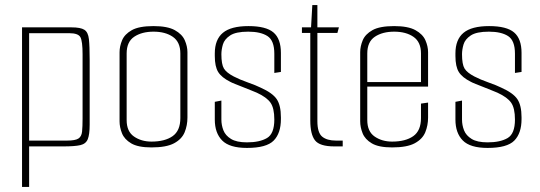

<svg xmlns="http://www.w3.org/2000/svg" viewBox="-20 -578 2131 758"><path d="M67 -470H262Q298 -470 313 -460.5Q328 -451 331 -423.5Q334 -396 334 -342V-86Q334 -47 326.5 -28.5Q319 -10 297 -5Q275 0 230 0H95V160H67ZM95 -447V-23H245Q277 -23 289.5 -31Q302 -39 304 -58.5Q306 -78 306 -110V-364Q306 -415 297.5 -431Q289 -447 253 -447Z M578 4Q525 4 498 -12Q471 -28 461.5 -52Q452 -76 452 -99V-372Q452 -395 462 -419Q472 -443 500.5 -459Q529 -475 586 -475Q641 -475 670 -459Q699 -443 709.5 -419Q720 -395 720 -372V-114Q720 -83 709 -56Q698 -29 667.5 -12.5Q637 4 578 4ZM578 -19Q631 -19 661.5 -40.5Q692 -62 692 -112V-367Q692 -412 662.5 -432.5Q633 -453 586 -453Q540 -453 510 -433Q480 -413 480 -367V-104Q480 -59 509 -39Q538 -19 578 -19Z M955 6Q886 6 857 -23.5Q828 -53 828 -106V-176L854 -181V-106Q854 -84 862 -63.5Q870 -43 892 -29.5Q914 -16 955 -16Q1005 -16 1034 -33Q1063 -50 1063 -106Q1063 -151 1048 -172.5Q1033 -194 994 -212Q987 -215 972 -221Q957 -227 939.5 -234Q922 -241 908 -246.5Q894 -252 889 -255Q855 -272 841.5 -293.5Q828 -315 828 -357V-367Q828 -422 860 -448.5Q892 -475 961 -475Q1030 -475 1059.5 -450Q1089 -425 1089 -369V-294L1063 -290V-366Q1063 -418 1036 -435.5Q1009 -453 960 -453Q911 -453 888.5 -438Q866 -423 860 -402.5Q854 -382 854 -364Q854 -324 864 -307.5Q874 -291 903 -276Q926 -264 958.5 -252.5Q991 -241 1009 -232Q1056 -211 1072.5 -186.5Q1089 -162 1089 -115V-108Q1089 -52 1060.5 -23Q1032 6 955 6Z M1300 0Q1242 0 1223.5 -24Q1205 -48 1205 -102V-448H1172V-470H1208L1213 -558H1233V-470H1318L1312 -448H1233V-100Q1233 -54 1252 -38.5Q1271 -23 1306 -23H1333V0Z M1528 4Q1475 4 1448 -12Q1421 -28 1411.5 -52Q1402 -76 1402 -99V-372Q1402 -395 1412 -419Q1422 -443 1450.5 -459Q1479 -475 1536 -475Q1591 -475 1620 -459Q1649 -443 1659.5 -419Q1670 -395 1670 -372V-236H1430V-104Q1430 -59 1459 -39Q1488 -19 1528 -19Q1581 -19 1611.5 -40.5Q1642 -62 1642 -112V-169L1670 -173V-114Q1670 -83 1659 -56Q1648 -29 1617.5 -12.5Q1587 4 1528 4ZM1430 -367V-254H1642V-367Q1642 -412 1612.5 -432.5Q1583 -453 1536 -453Q1490 -453 1460 -433Q1430 -413 1430 -367Z M1905 6Q1836 6 1807 -23.5Q1778 -53 1778 -106V-176L1804 -181V-106Q1804 -84 1812 -63.5Q1820 -43 1842 -29.5Q1864 -16 1905 -16Q1955 -16 1984 -33Q2013 -50 2013 -106Q2013 -151 1998 -172.5Q1983 -194 1944 -212Q1937 -215 1922 -221Q1907 -227 1889.5 -234Q1872 -241 1858 -246.5Q1844 -252 1839 -255Q1805 -272 1791.5 -293.5Q1778 -315 1778 -357V-367Q1778 -422 1810 -448.5Q1842 -475 1911 -475Q1980 -475 2009.5 -450Q2039 -425 2039 -369V-294L2013 -290V-366Q2013 -418 1986 -435.5Q1959 -453 1910 -453Q1861 -453 1838.5 -438Q1816 -423 1810 -402.5Q1804 -382 1804 -364Q1804 -324 1814 -307.5Q1824 -291 1853 -276Q1876 -264 1908.5 -252.5Q1941 -241 1959 -232Q2006 -211 2022.5 -186.5Q2039 -162 2039 -115V-108Q2039 -52 2010.5 -23Q1982 6 1905 6Z"/></svg>

Font: Smooch Sans ExtraLight
Style: Regular
Weight: 200
Designer: Robert E. Leuschke
Foundry: Robert E. Leuschke
Version: Version 1.010; ttfautohint (v1.8.3)